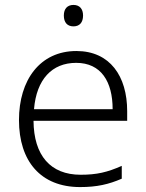

<svg xmlns="http://www.w3.org/2000/svg" viewBox="-20 -749 592 779"><path d="M278 -729C253 -729 239 -713 239 -686C239 -658 253 -642 278 -642C303 -642 317 -658 317 -686C317 -713 303 -729 278 -729ZM290 -542C142 -542 57 -424 57 -262C57 -95 145 10 305 10C373 10 421 -1 474 -24V-76C415 -50 373 -40 307 -40C185 -40 117 -118 116 -259H496V-298C496 -440 426 -542 290 -542ZM289 -494C390 -494 437 -418 437 -306H118C128 -427 191 -494 289 -494Z"/></svg>

Font: Noto Sans Telugu Light
Style: Regular
Weight: 300
Designer: Jelle Bosma - Monotype Design Team
Foundry: Monotype Imaging Inc.
Version: Version 2.005